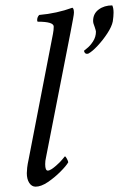

<svg xmlns="http://www.w3.org/2000/svg" viewBox="-20 -698 448 724"><path d="M114.3 5.9Q99.6 5.9 90.3 -8.3Q81.1 -22.5 81.1 -44.9Q81.1 -52.7 82.5 -65.9Q84 -79.1 87.9 -96.7L179.7 -570.3Q182.6 -585 182.6 -597.7Q182.6 -616.2 123 -616.2Q120.1 -616.2 120.1 -622.1Q120.1 -633.8 127.9 -641.6Q161.1 -644.5 192.4 -651.4Q223.6 -658.2 252.9 -668.9Q258.8 -666 258.8 -650.4Q258.8 -644.5 255.4 -626.5Q252 -608.4 246.1 -577.1L153.3 -103.5Q150.4 -91.8 150.4 -79.1Q150.4 -54.7 160.2 -54.7Q166 -54.7 174.3 -60.1Q182.6 -65.4 191.4 -73.2Q206.1 -85.9 215.3 -97.2Q224.6 -108.4 224.6 -108.4Q227.5 -108.4 232.4 -99.1Q237.3 -89.8 237.3 -85.9Q229.5 -72.3 207.5 -50.3Q185.5 -28.3 160.2 -11.2Q134.8 5.9 114.3 5.9ZM331.1 -619.1Q331.1 -646.5 352.1 -662.1Q373 -677.7 403.3 -677.7Q408.2 -668 408.2 -650.4Q408.2 -636.7 405.3 -617.2Q401.4 -597.7 384.8 -572.3Q368.2 -546.9 348.1 -525.4Q328.1 -503.9 313.5 -496.1Q312.5 -495.1 306.6 -495.1Q302.7 -495.1 299.8 -499Q296.9 -502.9 296.9 -506.8L307.6 -515.6Q319.3 -524.4 330.6 -541.5Q341.8 -558.6 341.8 -579.1Q341.8 -582 336.9 -596.7Q331.1 -610.4 331.1 -619.1Z"/></svg>

Font: Crimson Text
Style: Italic
Weight: 400
Italic angle: -11°
Designer: Sebastian Kosch
Foundry: Sebastian Kosch
Version: Version 1.100; ttfautohint (v1.8.4)